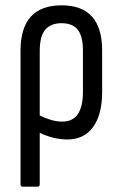

<svg xmlns="http://www.w3.org/2000/svg" viewBox="-20 -515 451 720"><path d="M65 185Q57 185 57 176V-325Q57 -495 211 -495Q363 -495 363 -326V-170Q363 -85 329 -38.5Q295 8 233 8Q181 8 129 -17V176Q129 185 121 185ZM129 -323V-82Q149 -72 170.5 -65.5Q192 -59 214 -59Q291 -59 291 -171V-325Q291 -379 271.5 -403.5Q252 -428 211 -428Q170 -428 149.5 -403.5Q129 -379 129 -323Z"/></svg>

Font: Sofia Sans Cond
Style: Regular
Weight: 400
Width: 3
Designer: Botio Nikoltchev, Ani Petrova
Foundry: lettersoup
Version: Version 4.100; ttfautohint (v1.8.3)